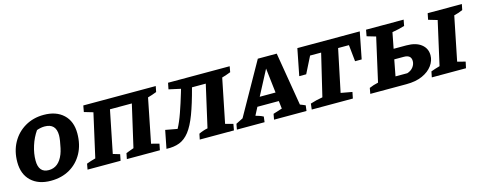

<svg xmlns="http://www.w3.org/2000/svg" viewBox="-28 -1081 4082 1628"><g transform="rotate(-15 2013.0 -267.0)"><path d="M274 11Q165 11 101.5 -49Q38 -109 38 -215Q38 -311 79 -385.5Q120 -460 192.5 -502.5Q265 -545 357 -545Q466 -545 529.5 -485.5Q593 -426 593 -320Q593 -221 552.5 -146.5Q512 -72 440.5 -30.5Q369 11 274 11ZM280 -81Q367 -81 408 -184Q416 -204 423 -235Q430 -266 434.5 -296Q439 -326 439 -344Q439 -448 339 -448Q306 -448 270 -435Q233 -382 212 -316Q191 -250 191 -188Q191 -81 280 -81Z M913 -445 838 -73 898 -55 887 0H597L606 -50Q625 -57 643 -63Q661 -69 685 -75L771 -457L693 -480L703 -535H1339L1329 -485Q1307 -477 1289 -470.5Q1271 -464 1251 -459L1174 -73L1243 -55L1232 0H942L952 -50Q968 -56 982.5 -61.5Q997 -67 1020 -75L1105 -445Z M1289 3 1320 -155 1424 -136Q1451 -185 1478 -262Q1505 -339 1530 -423L1540 -457L1436 -480L1447 -535H1988L1979 -485Q1959 -477 1940.5 -471Q1922 -465 1902 -459L1824 -73L1892 -55L1882 0H1582L1592 -49Q1608 -57 1630 -64.5Q1652 -72 1670 -75L1754 -445H1633Q1597 -308 1563.5 -219.5Q1530 -131 1491.5 -81.5Q1453 -32 1404 -13Q1355 6 1289 3Z M2479 -67Q2492 -62 2503 -57.5Q2514 -53 2525 -48L2519 0H2234L2243 -49L2322 -74L2314 -142H2126L2090 -73Q2108 -67 2122 -63Q2136 -59 2157 -48L2151 0H1908L1917 -49L1979 -80L2235 -535H2401ZM2167 -219H2306L2281 -436Z M3130 -535 3084 -301H3026L3011 -446H2916L2838 -73L2937 -55L2926 0H2565L2571 -51Q2599 -60 2624.5 -66Q2650 -72 2679 -77L2767 -446H2670L2597 -301H2536L2582 -535Z M3079 0 3088 -50Q3124 -66 3167 -75L3253 -457L3175 -480L3185 -535H3515L3505 -482Q3477 -474 3452 -468Q3427 -462 3396 -457L3369 -318H3481Q3564 -318 3610.5 -281.5Q3657 -245 3657 -185Q3657 -137 3626 -94.5Q3595 -52 3537 -26Q3479 0 3396 0ZM3619 0 3629 -50Q3647 -56 3665 -62.5Q3683 -69 3707 -75L3793 -457L3715 -480L3726 -535H4026L4016 -485Q3999 -477 3980 -470.5Q3961 -464 3939 -459L3861 -73L3931 -55L3919 0ZM3324 -88H3428Q3462 -99 3480.5 -123.5Q3499 -148 3499 -176Q3499 -230 3435 -230H3351Z"/></g></svg>

Font: Piazzolla SC
Style: Bold Italic
Weight: 700
Italic angle: -11.3°
Designer: Juan Pablo del Peral
Foundry: Huerta Tipografica
Version: Version 1.330